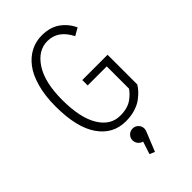

<svg xmlns="http://www.w3.org/2000/svg" viewBox="-287 -794 1144 1144"><g transform="rotate(-45 285.0 -222.0)"><path d="M507.5 -347V-96.5Q497 -79.5 482.5 -63.5Q468 -47.5 443.8 -29.2Q419.5 -11 383.5 0Q347.5 11 305 11Q197 11 133.8 -80.2Q70.5 -171.5 70.5 -348Q70.5 -436.5 89.5 -505.8Q108.5 -575 141.5 -618.2Q174.5 -661.5 217.8 -683.8Q261 -706 311.5 -706Q381.5 -706 427.2 -673.2Q473 -640.5 496.5 -588.5L449.5 -561.5Q401 -658.5 311.5 -658.5Q232.5 -658.5 179.2 -577.5Q126 -496.5 126 -348Q126 -197 174.8 -116.8Q223.5 -36.5 305 -36.5Q336.5 -36.5 361.8 -43.5Q387 -50.5 405.2 -64Q423.5 -77.5 433.5 -87.8Q443.5 -98 455 -113.5V-301.5H294.5V-347ZM352 118.5Q352 131 346.5 142L298 262L265.5 248L291.5 168.5Q274.5 164.5 263.2 150.5Q252 136.5 252 118.5Q252 98 266.8 83.5Q281.5 69 302 69Q322.5 69 337.2 83.5Q352 98 352 118.5Z"/></g></svg>

Font: League Mono Narrow UltraLight
Style: Regular
Weight: 200
Width: 3
Designer: Tyler Finck
Foundry: The League of Moveable Type / Tyler Finck
Version: Version 2.210